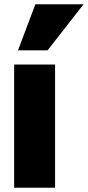

<svg xmlns="http://www.w3.org/2000/svg" viewBox="-20 -851 410 896"><path d="M202 -616H64L145 -831H370ZM237 -550V25H46V-550Z"/></svg>

Font: Repo Black
Style: Regular
Weight: 900
Designer: Stefan Peev
Foundry: Context Ltd
Version: Version 1.502